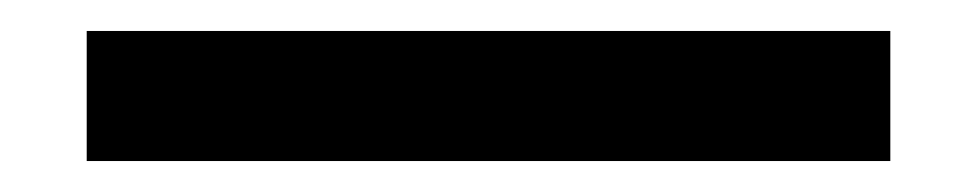

<svg xmlns="http://www.w3.org/2000/svg" viewBox="-20 55 631 124"><path d="M36 75H555V159H36Z"/></svg>

Font: League Gothic
Style: Regular
Weight: 400
Designer: The League of Moveable Type
Version: Version 1.560;PS 001.560;hotconv 1.0.56;makeotf.lib2.0.21325